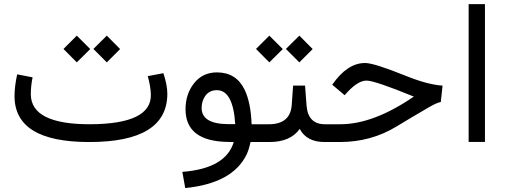

<svg xmlns="http://www.w3.org/2000/svg" viewBox="-20 -702 2498 949"><path d="M132.3 -235.8Q133.3 -87.9 422.9 -87.9Q730.5 -88.4 725.6 -235.8Q724.6 -273.9 710.4 -325.7L787.6 -340.3Q807.1 -281.7 807.1 -238.3Q806.6 0 421.9 0H420.4Q52.2 0 51.8 -226.6Q51.8 -274.9 64.9 -334.5L141.1 -319.8Q132.3 -277.8 132.3 -235.8ZM441.6 -460.1 507.9 -525.9 573.7 -459.5 507.9 -393.7ZM293.7 -460.1 359.5 -525.9 425.9 -459.5 359.5 -393.7Z M1218.3 0Q1209.5 40 1199.2 61Q1130.4 204.1 895.5 227.5L881.3 147.5Q1096.2 130.9 1135.3 0L1106.9 -0.5Q897 -3.4 897 -162.1Q897 -237.3 939.5 -291Q981.9 -344.2 1052.2 -344.2Q1147 -344.2 1188.5 -259.8Q1219.7 -195.8 1223.6 -87.9Q1223.6 -87.9 1263.7 -87.9Q1272.5 -87.9 1272.5 -46.9V-42Q1272.5 0 1263.7 0ZM1142.6 -89.4Q1131.8 -256.3 1051.8 -256.3Q1016.1 -256.3 995.6 -229.5Q976.6 -203.1 976.6 -168.5Q976.6 -89.8 1106.4 -88.4H1141.6H1142.6Z M1461.4 -64.9Q1415.5 0 1311.5 0H1255.9Q1229 0 1229 -42V-51.3Q1229 -87.9 1255.9 -87.9H1309.1Q1414.6 -87.9 1421.9 -182.6L1428.7 -278.8H1487.8L1495.1 -181.2Q1502.4 -87.9 1585.4 -87.9H1589.4Q1598.1 -87.9 1598.1 -46.9V-42Q1598.1 0 1589.4 0H1584.5Q1495.6 0 1461.4 -64.9ZM1393.2 -460.1 1459.6 -525.9 1525.4 -459.5 1459.6 -393.7ZM1245.4 -460.1 1311.2 -525.9 1377.6 -459.5 1311.2 -393.7Z M1582 -87.9H1662.6Q1825.7 -87.9 2025.4 -224.6Q1832 -303.7 1791.5 -303.7Q1745.1 -303.7 1683.6 -231.4L1622.1 -283.2Q1696.3 -390.6 1784.7 -390.6Q1828.6 -390.6 1983.4 -328.1Q2094.2 -283.2 2167.5 -278.8L2158.7 -197.8Q2138.7 -194.3 2100.1 -171.9Q2023.4 -127.4 1938 -75.7Q1813 0 1659.2 0H1582Q1554.7 0 1554.7 -42V-51.3Q1554.7 -87.9 1582 -87.9Z M2296.4 -681.6H2377V-0.5H2296.4Z"/></svg>

Font: Nahid FD
Style: FD
Weight: 400
Foundry: DejaVu fonts team - Redesigned by Saber Rastikerdar
Version: Version 0.3.0